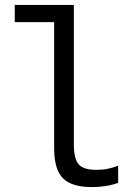

<svg xmlns="http://www.w3.org/2000/svg" viewBox="-20 -750 540 780"><path d="M353 10Q271 10 235.5 -26Q200 -62 200 -147V-660H40V-730H280V-164Q280 -105 299.5 -82.5Q319 -60 371 -60Q397 -60 418.5 -64.5Q440 -69 460 -77V-7Q434 2 407.5 6Q381 10 353 10Z"/></svg>

Font: M PLUS 1 Code
Style: Regular
Weight: 400
Designer: Coji Morishita
Foundry: UNDERFOREST DESIGN
Version: Version 1.005